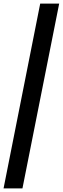

<svg xmlns="http://www.w3.org/2000/svg" viewBox="-25 -832 346 1057"><path d="M196.3 -812H300.8L98.6 205.1H-5.4Z"/></svg>

Font: Reddit Sans Chocolate ExBold
Style: Italic
Weight: 800
Italic angle: -11.25°
Designer: Stephen Hutchings
Version: Version 1.013